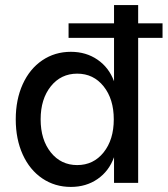

<svg xmlns="http://www.w3.org/2000/svg" viewBox="-20 -720 660 756"><path d="M429 -628V-700H524V-628H620V-571H524V0H429V-101Q409 -46 364 -15Q319 16 259 16Q196 16 146.5 -17.5Q97 -51 69.5 -111.5Q42 -172 42 -250Q42 -328 69.5 -388.5Q97 -449 146.5 -482.5Q196 -516 259 -516Q319 -516 364 -485Q409 -454 429 -400V-571H250V-628ZM284 -70Q348 -70 388 -120Q428 -170 428 -250Q428 -330 388 -380Q348 -430 284 -430Q220 -430 180 -380Q140 -330 140 -250Q140 -170 180 -120Q220 -70 284 -70Z"/></svg>

Font: MedMera Sans Display
Style: Regular
Weight: 500
Designer: Kasper Nordkvist
Foundry: UNCUT.wtf
Version: Version 1.300